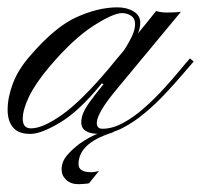

<svg xmlns="http://www.w3.org/2000/svg" viewBox="-30 -354 533 509"><path d="M50.3 1Q19 1 4.6 -16.1Q-9.8 -33.2 -9.8 -63Q-9.8 -95.7 4.2 -132.8Q18.1 -169.9 50.3 -206.5Q116.2 -283.2 173.6 -308.8Q231 -334.5 281.2 -334.5Q306.6 -334.5 324.2 -323.7Q341.8 -313 341.8 -294.4Q341.8 -280.3 335.9 -265.6Q351.6 -284.2 362.5 -298.1Q373.5 -312 383.8 -324.7Q396.5 -320.8 413.1 -320.8Q419.9 -320.8 431.6 -321.3Q443.4 -321.8 449.7 -322.8L285.2 -124.5Q253.9 -87.4 240.2 -64.2Q226.6 -41 226.6 -28.3Q226.6 -12.7 241.7 -12.7Q268.1 -12.7 296.4 -28.1Q324.7 -43.5 352.1 -67.6Q379.4 -91.8 403.3 -117.9Q427.2 -144 445.6 -166.3Q463.9 -188.5 473.6 -199.2L483.4 -190.9Q472.7 -178.7 453.1 -155.8Q433.6 -132.8 408.4 -106Q383.3 -79.1 354.2 -54.7Q325.2 -30.3 294.7 -14.6Q264.2 1 234.4 1Q185.5 1 185.5 -29.3Q185.5 -40.5 189.7 -52Q193.8 -63.5 206.5 -81.8Q219.2 -100.1 244.6 -130.9L239.7 -132.8Q180.2 -59.6 129.6 -29.3Q79.1 1 50.3 1ZM52.2 -13.7Q83.5 -13.7 134.8 -50Q186 -86.4 257.8 -171.4Q269.5 -185.5 279.5 -197.8Q289.6 -210 298.8 -220.7Q310.1 -237.8 319.1 -256.3Q328.1 -274.9 328.1 -290Q328.1 -305.2 317.4 -312.3Q306.6 -319.3 293.9 -319.3Q270 -319.3 216.6 -284.9Q163.1 -250.5 99.1 -174.8Q62.5 -130.9 46.4 -96.7Q30.3 -62.5 30.3 -39.1Q30.3 -13.7 52.2 -13.7ZM178.2 134.3Q157.7 134.3 145.5 122.8Q133.3 111.3 133.3 95.2Q133.3 74.7 147.9 57.6Q162.6 40.5 180.7 27.3Q206.5 8.8 232.2 -0.7Q257.8 -10.3 266.6 -11.7Q274.9 -13.2 274.9 -8.8Q274.9 -4.9 264.6 -1.5Q178.2 26.4 178.2 81.1Q178.2 102.5 211.4 102.5Q221.7 102.5 232.4 99.1L206.1 131.8Q202.6 132.8 192.9 133.5Q183.1 134.3 178.2 134.3Z"/></svg>

Font: Pinyon Script
Style: Regular
Weight: 400
Designer: Nicole Fally, Eben Sorkin
Foundry: Sorkin Type Co.
Version: Version 1.008; ttfautohint (v1.8.4.7-5d5b)